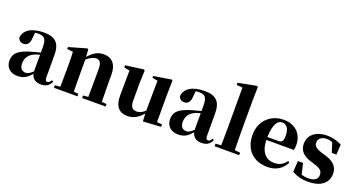

<svg xmlns="http://www.w3.org/2000/svg" viewBox="-48 -1518 4142 2227"><g transform="rotate(20 2023.0 -404.5)"><path d="M471 16C536 16 574 -7 600 -62L582 -75C563 -45 552 -37 537 -37C518 -37 508 -50 508 -88V-357C508 -502 449 -563 307 -563C152 -563 65 -503 56 -410C65 -376 90 -358 126 -358C164 -358 198 -384 201 -453L208 -524C223 -527 236 -528 250 -528C326 -528 350 -497 350 -393V-332L253 -306C90 -261 39 -210 39 -119C39 -35 99 17 185 17C265 17 303 -14 354 -70C369 -17 406 16 471 16ZM350 -99C309 -60 284 -51 263 -51C218 -51 188 -80 188 -140C188 -213 227 -259 292 -287C306 -292 327 -298 350 -305Z M1042 0H1270V-31L1210 -36C1208 -94 1207 -179 1207 -238V-370C1207 -501 1142 -563 1047 -563C981 -563 926 -540 860 -464L854 -553L841 -562L623 -499V-475L696 -467C699 -419 700 -386 700 -321V-238C700 -182 699 -96 698 -37L632 -31V0H922V-31L864 -36L862 -238V-431C905 -469 946 -488 976 -488C1023 -488 1045 -460 1045 -383V-238L1043 -37L980 -31V0Z M1735 14 1956 1V-29L1892 -35V-393L1896 -547L1885 -557L1666 -522V-500L1733 -487L1729 -118C1700 -88 1665 -69 1627 -69C1578 -69 1547 -94 1547 -174V-393L1553 -547L1540 -557L1318 -527V-500L1387 -487L1384 -189C1382 -37 1445 17 1545 17C1622 17 1683 -24 1730 -83Z M2454 16C2519 16 2557 -7 2583 -62L2565 -75C2546 -45 2535 -37 2520 -37C2501 -37 2491 -50 2491 -88V-357C2491 -502 2432 -563 2290 -563C2135 -563 2048 -503 2039 -410C2048 -376 2073 -358 2109 -358C2147 -358 2181 -384 2184 -453L2191 -524C2206 -527 2219 -528 2233 -528C2309 -528 2333 -497 2333 -393V-332L2236 -306C2073 -261 2022 -210 2022 -119C2022 -35 2082 17 2168 17C2248 17 2286 -14 2337 -70C2352 -17 2389 16 2454 16ZM2333 -99C2292 -60 2267 -51 2246 -51C2201 -51 2171 -80 2171 -140C2171 -213 2210 -259 2275 -287C2289 -292 2310 -298 2333 -305Z M2683 0H2919V-31L2851 -37C2849 -102 2848 -173 2848 -238V-656L2852 -817L2837 -826L2613 -783V-756L2686 -750V-238L2684 -37L2615 -31V0Z M3271 17C3375 17 3453 -31 3495 -118L3476 -131C3443 -84 3399 -54 3328 -54C3231 -54 3159 -119 3154 -274H3494C3499 -293 3501 -310 3501 -335C3501 -462 3420 -563 3265 -563C3118 -563 2983 -461 2983 -275C2983 -88 3102 17 3271 17ZM3154 -310C3158 -466 3203 -528 3258 -528C3312 -528 3349 -484 3349 -395C3349 -333 3335 -310 3289 -310Z M3772 17C3924 17 4016 -51 4016 -168C4016 -250 3970 -305 3865 -337L3806 -355C3728 -378 3708 -408 3708 -444C3708 -494 3748 -525 3810 -525C3839 -525 3860 -520 3881 -510L3919 -392H3976L3983 -518C3924 -547 3873 -563 3806 -563C3659 -563 3577 -487 3577 -382C3577 -297 3630 -245 3720 -218L3778 -199C3858 -176 3877 -146 3877 -104C3877 -49 3835 -22 3759 -22C3727 -22 3702 -27 3676 -37L3646 -169H3582L3574 -33C3633 0 3694 17 3772 17Z"/></g></svg>

Font: GenKiMin2 TW H
Style: Regular
Weight: 900
Version: Version 2.100;PS 2.1;hotconv 16.6.51;makeotf.lib2.5.65220 DE